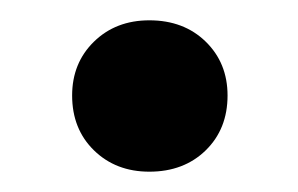

<svg xmlns="http://www.w3.org/2000/svg" viewBox="-20 -156 293 189"><path d="M127 13Q94 13 72.5 -8Q51 -29 51 -62Q51 -94 72.5 -115Q94 -136 127 -136Q161 -136 182.5 -115Q204 -94 204 -62Q204 -29 182.5 -8Q161 13 127 13Z"/></svg>

Font: Junicode
Style: Bold
Weight: 700
Designer: Peter S. Baker
Version: Version 2.100; ttfautohint (v1.8.4)